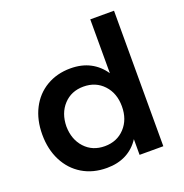

<svg xmlns="http://www.w3.org/2000/svg" viewBox="-133 -862 949 988"><g transform="rotate(-20 341.5 -368.0)"><path d="M597 -742V0H467V-86Q438 -41 392.5 -17.5Q347 6 287 6Q211 6 153.5 -28.5Q96 -63 64 -125.5Q32 -188 32 -269Q32 -349 63.5 -410.5Q95 -472 152.5 -506Q210 -540 284 -540Q345 -540 391 -516Q437 -492 467 -447V-742ZM467 -266Q467 -338 424.5 -383.5Q382 -429 315 -429Q248 -429 206 -383.5Q164 -338 163 -266Q164 -194 206 -148.5Q248 -103 315 -103Q382 -103 424.5 -148.5Q467 -194 467 -266Z"/></g></svg>

Font: Gontserrat Medium
Style: Regular
Weight: 500
Designer: Julieta Ulanovsky
Foundry: Julieta Ulanovsky
Version: Version 6.001